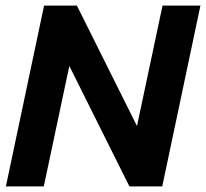

<svg xmlns="http://www.w3.org/2000/svg" viewBox="-20 -664 734 684"><path d="M1 0 137 -644H254L468 -215L559 -644H694L558 0H441L227 -429L136 0Z"/></svg>

Font: Kanit Medium
Style: Italic
Weight: 500
Italic angle: -12°
Designer: Katatrad Team
Foundry: CadsonDemak
Version: Version 2.000; ttfautohint (v1.8.3)